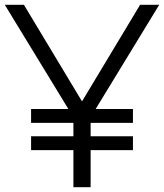

<svg xmlns="http://www.w3.org/2000/svg" viewBox="-21 -783 686 803"><path d="M565 -763H645L379 -327H535V-269H358V-213H535V-155H358V0H286V-155H109V-213H286V-269H109V-327H265L-1 -763H79L322 -359Z"/></svg>

Font: Open Sauce One Light
Style: Regular
Weight: 300
Designer: Alfredo Marco Pradil
Foundry: Creative Sauce Fz LLC
Version: Version 1.477